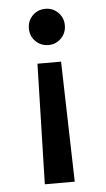

<svg xmlns="http://www.w3.org/2000/svg" viewBox="-52 -601 424 771"><g transform="rotate(-5 160.5 -216.0)"><path d="M87.9 -494.1Q87.9 -524.9 108.9 -545.9Q129.9 -566.9 161.1 -566.9Q190.9 -566.9 211.9 -545.9Q232.9 -524.9 232.9 -494.1Q232.9 -463.4 211.9 -442.1Q190.9 -420.9 161.1 -420.9Q130.4 -420.9 109.1 -441.9Q87.9 -462.9 87.9 -494.1ZM97.2 134.8 109.9 -350.1H205.1L217.8 134.8Z"/></g></svg>

Font: Poppins Medium
Style: Regular
Weight: 500
Designer: Ninad Kale (Devanagari), Jonny Pinhorn (Latin)
Foundry: Indian Type Foundry
Version: 4.004